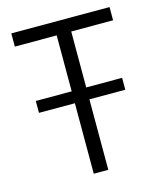

<svg xmlns="http://www.w3.org/2000/svg" viewBox="-105 -765 708 842"><g transform="rotate(-15 249.0 -344.0)"><path d="M472 -628H282V-374H445V-320H282V0H216V-320H53V-374H216V-628H26V-688H472Z"/></g></svg>

Font: Saira Semi Condensed Light
Style: Regular
Weight: 300
Width: 4
Designer: Hector Gatti with collaboration of the Omnibus-Type team
Foundry: Omnibus-Type
Version: Version 1.001; ttfautohint (v1.8)